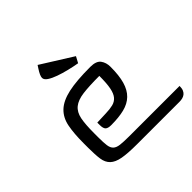

<svg xmlns="http://www.w3.org/2000/svg" viewBox="-187 -997 1203 1203"><g transform="rotate(-45 414.5 -396.0)"><path d="M241 -200Q241 -156 244.5 -130Q248 -104 262 -90.5Q276 -77 304.5 -73.5Q333 -70 383 -70H829Q829 -48 823 -34.5Q817 -21 807 -13.5Q797 -6 784.5 -3Q772 0 759 0H383Q301 0 254.5 -8.5Q208 -17 184.5 -39.5Q161 -62 155.5 -100.5Q150 -139 150 -200V-241Q150 -327 161.5 -386Q173 -445 211.5 -481.5Q250 -518 322.5 -534Q395 -550 518 -550Q570 -550 589 -524Q608 -498 608 -461Q608 -384 593.5 -333.5Q579 -283 548 -253Q517 -223 468.5 -211Q420 -199 352 -199Q325 -199 313.5 -209.5Q302 -220 302 -251V-272L381 -275Q418 -276 444 -282.5Q470 -289 486.5 -308.5Q503 -328 510.5 -366Q518 -404 518 -470Q427 -470 372.5 -463Q318 -456 288.5 -432Q259 -408 250 -362.5Q241 -317 241 -240ZM480 -620Q445 -626 406 -635.5Q367 -645 333 -657Q299 -669 277 -683.5Q255 -698 255 -715Q255 -734 280 -772L293 -792L502 -661Z"/></g></svg>

Font: Warnes
Style: Regular
Weight: 400
Designer: Eduardo Rodriguez Tunni
Foundry: Eduardo Rodriguez Tunni
Version: Version 1.001